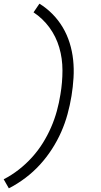

<svg xmlns="http://www.w3.org/2000/svg" viewBox="-28 -861 548 1042"><path d="M20 161 -8 112Q35 90 74 59.5Q113 29 146 -7.5Q179 -44 204.5 -85Q230 -126 249 -169.5Q268 -213 280.5 -258.5Q293 -304 300 -349Q311 -414 311 -479Q311 -544 293.5 -603.5Q276 -663 240 -712Q204 -761 154 -794L186 -841Q225 -817 257 -784.5Q289 -752 312.5 -712.5Q336 -673 350 -628Q364 -583 369 -535.5Q374 -488 371 -438.5Q368 -389 360 -340Q352 -291 338.5 -241.5Q325 -192 304 -144.5Q283 -97 254 -52Q225 -7 189 32.5Q153 72 110 104.5Q67 137 20 161Z"/></svg>

Font: Iosevka SS04 Light Oblique
Style: Regular
Weight: 300
Italic angle: -9°
Monospace: yes
Designer: Belleve Invis
Foundry: Belleve Invis
Version: Version 19.0.0; ttfautohint (v1.8.4)